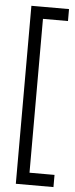

<svg xmlns="http://www.w3.org/2000/svg" viewBox="-56 -734 338 864"><g transform="rotate(5 112.5 -302.0)"><path d="M50 45V-704H107V45ZM50 100V45H220V100ZM107 -650V-704H220V-650Z"/></g></svg>

Font: Foldit Light
Style: Regular
Weight: 300
Version: Version 1.003